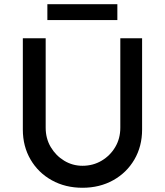

<svg xmlns="http://www.w3.org/2000/svg" viewBox="-20 -882 780 908"><path d="M370 6Q289 6 225 -29.5Q161 -65 124.5 -127.5Q88 -190 88 -269V-701H196V-278Q196 -227 220 -186.5Q244 -146 283.5 -122Q323 -98 370 -98Q420 -98 460.5 -122Q501 -146 525 -186.5Q549 -227 549 -278V-701H652V-269Q652 -190 615.5 -127.5Q579 -65 515 -29.5Q451 6 370 6ZM204 -787V-862H535V-787Z"/></svg>

Font: Readex Pro
Style: Regular
Weight: 400
Designer: Bonnie Shaver-Troup, Thomas Jockin
Foundry: Lexend
Version: Version 1.204; ttfautohint (v1.8.4.7-5d5b)